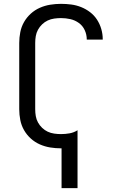

<svg xmlns="http://www.w3.org/2000/svg" viewBox="-20 -763 640 998"><path d="M300 215V8Q299 8 298.5 8Q298 8 297 8Q269 8 241 3.5Q213 -1 187 -12.5Q161 -24 140 -43Q119 -62 105 -86.5Q91 -111 85.5 -139Q80 -167 80 -195V-540Q80 -568 85.5 -596Q91 -624 105 -648.5Q119 -673 140 -692Q161 -711 187 -722.5Q213 -734 241 -738.5Q269 -743 297 -743Q324 -743 350.5 -739.5Q377 -736 402 -726Q427 -716 448.5 -699.5Q470 -683 484.5 -660.5Q499 -638 506.5 -612Q514 -586 514 -560Q514 -559 514 -558Q514 -557 514 -557H431Q431 -557 431 -557.5Q431 -558 431 -558Q431 -583 420.5 -606Q410 -629 390 -643.5Q370 -658 346 -663.5Q322 -669 297 -669Q280 -669 262 -666.5Q244 -664 228 -656.5Q212 -649 199 -636.5Q186 -624 177.5 -608.5Q169 -593 166 -575.5Q163 -558 163 -540V-195Q163 -177 166 -159.5Q169 -142 177.5 -126.5Q186 -111 199 -98.5Q212 -86 228 -78.5Q244 -71 262 -68.5Q280 -66 297 -66Q320 -66 342 -70Q364 -74 383 -86V215Z"/></svg>

Font: Zed Mono Extended
Style: Regular
Weight: 400
Width: 7
Monospace: yes
Designer: Belleve Invis
Foundry: Belleve Invis
Version: Version 1.0.0; ttfautohint (v1.8.4)